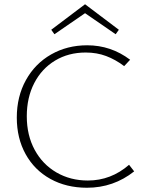

<svg xmlns="http://www.w3.org/2000/svg" viewBox="-20 -877 697 903"><path d="M59 -324Q59 -423 102 -500.5Q145 -578 220.5 -621Q296 -664 390 -664Q502 -664 592 -596L564 -566Q523 -597 479 -613.5Q435 -630 383 -630Q302 -630 239 -592Q176 -554 141 -486Q106 -418 106 -330Q106 -241 143 -172.5Q180 -104 245.5 -66Q311 -28 393 -28Q502 -28 587 -102L611 -71Q514 6 389 6Q292 6 217 -35.5Q142 -77 100.5 -152Q59 -227 59 -324ZM524 -716 380 -815 236 -716 221 -737 380 -857 539 -737Z"/></svg>

Font: Ysabeau Light
Style: Regular
Weight: 300
Designer: Christian Thalmann (Catharsis Fonts)
Version: Version 0.003